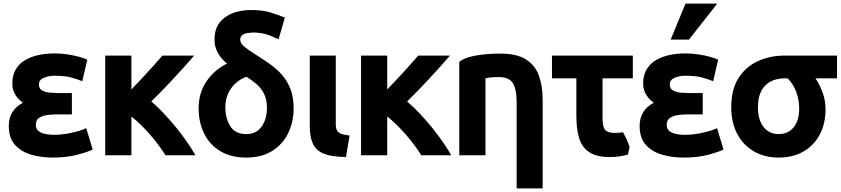

<svg xmlns="http://www.w3.org/2000/svg" viewBox="-20 -849 4689 1071"><path d="M283 -97Q180 -97 180 -152Q180 -181 200.5 -193Q221 -205 249 -208Q277 -211 299 -211H381V-330H302Q285 -330 260 -332Q235 -334 216 -344Q197 -354 197 -378Q197 -401 218 -412Q239 -423 269 -426Q287 -427 307 -426Q347 -425 380 -416Q413 -407 439 -396L467 -516Q451 -524 422 -532Q393 -540 357.5 -545.5Q322 -551 286 -551Q186 -551 123.5 -515.5Q61 -480 50 -409Q47 -385 50 -363Q55 -335 70.5 -313Q86 -291 108 -276Q70 -256 49.5 -224Q29 -192 29 -146Q29 -79 64 -40.5Q99 -2 155 14Q211 30 273 30Q353 30 412.5 14Q472 -2 497 -15L461 -134Q447 -127 419 -118.5Q391 -110 355.5 -103.5Q320 -97 283 -97Z M713 17V-199Q763 -160 814.5 -101Q866 -42 903 17H1070Q1041 -34 999.5 -90Q958 -146 912 -196.5Q866 -247 824 -283Q847 -305 878.5 -337.5Q910 -370 944 -406.5Q978 -443 1009.5 -478Q1041 -513 1063 -539H886Q868 -518 838.5 -485Q809 -452 776 -416.5Q743 -381 713 -350V-539H567V17Z M1355 -421Q1382 -404 1408.5 -382Q1435 -360 1452 -327.5Q1469 -295 1469 -248Q1469 -184 1439 -142.5Q1409 -101 1353 -101Q1293 -101 1265 -144.5Q1237 -188 1237 -251Q1237 -311 1269 -356Q1301 -401 1355 -421ZM1246 -494Q1176 -460 1132 -395.5Q1088 -331 1088 -246Q1088 -166 1119 -103.5Q1150 -41 1209.5 -5.5Q1269 30 1353 30Q1441 30 1500 -8Q1559 -46 1588.5 -108.5Q1618 -171 1618 -245Q1618 -306 1601 -350.5Q1584 -395 1555.5 -428.5Q1527 -462 1491 -488Q1455 -514 1416 -538Q1367 -569 1343.5 -588Q1320 -607 1320 -628Q1320 -658 1361 -665Q1375 -667 1389.5 -667.5Q1404 -668 1420 -666Q1456 -663 1485 -651Q1514 -639 1534 -630L1569 -751Q1535 -765 1490 -779Q1445 -793 1383 -793Q1298 -793 1243.5 -758Q1189 -723 1179 -661Q1177 -647 1176.5 -633Q1176 -619 1178 -605Q1183 -572 1200.5 -545Q1218 -518 1246 -494Z M1930 -93Q1886 -98 1869.5 -110Q1853 -122 1853 -155V-539H1708V-173V-145Q1708 -84 1726 -46Q1744 -8 1788 9Q1832 26 1910 27Z M2140 17V-199Q2190 -160 2241.5 -101Q2293 -42 2330 17H2497Q2468 -34 2426.5 -90Q2385 -146 2339 -196.5Q2293 -247 2251 -283Q2274 -305 2305.5 -337.5Q2337 -370 2371 -406.5Q2405 -443 2436.5 -478Q2468 -513 2490 -539H2313Q2295 -518 2265.5 -485Q2236 -452 2203 -416.5Q2170 -381 2140 -350V-539H1994V17Z M2542 17H2688V-412Q2700 -415 2716.5 -417Q2733 -419 2762 -419Q2819 -419 2840.5 -386Q2862 -353 2862 -274V202H3007V-293Q3007 -370 2986 -427.5Q2965 -485 2914 -517.5Q2863 -550 2772 -550Q2693 -550 2630.5 -538.5Q2568 -527 2542 -504Z M3492 -30Q3485 -50 3476 -70Q3467 -90 3455 -111Q3425 -107 3404.5 -107.5Q3384 -108 3369 -115Q3353 -122 3347 -140.5Q3341 -159 3341 -195V-412H3510V-539H3059V-412H3195V-201Q3195 -131 3210 -80Q3225 -29 3265.5 -1Q3306 27 3382 27Q3415 27 3440 22.5Q3465 18 3483 13Z M3802 -97Q3699 -97 3699 -152Q3699 -181 3719.5 -193Q3740 -205 3768 -208Q3796 -211 3818 -211H3900V-330H3821Q3804 -330 3779 -332Q3754 -334 3735 -344Q3716 -354 3716 -378Q3716 -401 3737 -412Q3758 -423 3788 -426Q3806 -427 3826 -426Q3866 -425 3899 -416Q3932 -407 3958 -396L3986 -516Q3970 -524 3941 -532Q3912 -540 3876.5 -545.5Q3841 -551 3805 -551Q3705 -551 3642.5 -515.5Q3580 -480 3569 -409Q3566 -385 3569 -363Q3574 -335 3589.5 -313Q3605 -291 3627 -276Q3589 -256 3568.5 -224Q3548 -192 3548 -146Q3548 -79 3583 -40.5Q3618 -2 3674 14Q3730 30 3792 30Q3872 30 3931.5 14Q3991 -2 4016 -15L3980 -134Q3966 -127 3938 -118.5Q3910 -110 3874.5 -103.5Q3839 -97 3802 -97ZM3823 -628 3981 -829H3804L3721 -628Z M4585 -239Q4585 -289 4568.5 -333.5Q4552 -378 4529 -412H4649V-539H4357Q4275 -539 4207.5 -508Q4140 -477 4099.5 -413.5Q4059 -350 4059 -250Q4059 -164 4093 -101Q4127 -38 4186.5 -4Q4246 30 4323 30Q4402 30 4461 -3.5Q4520 -37 4552.5 -98Q4585 -159 4585 -239ZM4438 -243Q4438 -178 4407.5 -139.5Q4377 -101 4323 -101Q4271 -101 4239.5 -140.5Q4208 -180 4208 -250Q4208 -300 4222 -331.5Q4236 -363 4258 -380.5Q4280 -398 4305.5 -405Q4331 -412 4354 -412H4373Q4403 -384 4420.5 -339Q4438 -294 4438 -243Z"/></svg>

Font: Repo Bold
Style: Bold
Weight: 700
Designer: Stefan Peev
Foundry: Context Ltd
Version: Version 1.502